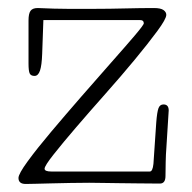

<svg xmlns="http://www.w3.org/2000/svg" viewBox="-20 -456 479 478"><path d="M88 -406 85 -322Q84 -293 79.5 -280Q75 -267 66 -267Q57 -267 54 -273Q51 -279 51 -298V-405Q51 -422 56 -429Q61 -436 74 -436Q98 -435 114.5 -434.5Q131 -434 146.5 -434Q162 -434 178.5 -434Q195 -434 219 -434Q251 -434 291 -435Q331 -436 363 -436Q380 -436 387 -431Q394 -426 394 -419Q394 -409 371.5 -378.5Q349 -348 315.5 -307.5Q282 -267 242.5 -222.5Q203 -178 169.5 -139Q136 -100 113.5 -71.5Q91 -43 91 -36Q91 -29 108 -29H353Q360 -29 362 -48L369 -151Q371 -177 374.5 -186.5Q378 -196 387 -196Q400 -196 400 -181L394 -85Q393 -74 392.5 -52.5Q392 -31 392 -18Q392 1 378 1Q343 1 319 0.5Q295 0 276.5 0Q258 0 241 -0.5Q224 -1 202 -1Q180 -1 155.5 -0.5Q131 0 109 0.5Q87 1 69.5 1.5Q52 2 44 2Q26 2 26 -13Q26 -23 49 -54.5Q72 -86 107 -127.5Q142 -169 182 -215Q222 -261 257 -300.5Q292 -340 315 -367Q338 -394 338 -398Q338 -406 329 -406Z"/></svg>

Font: Life Savers
Style: Regular
Weight: 400
Designer: Pablo Impallari, Rodrigo Fuenzalida, Brenda Gallo
Foundry: Pablo Impallari, Rodrigo Fuenzalida, Brenda Gallo
Version: Version 3.001; ttfautohint (v0.95) -l 8 -r 50 -G 200 -x 14 -